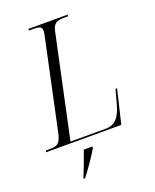

<svg xmlns="http://www.w3.org/2000/svg" viewBox="-185 -809 906 1124"><g transform="rotate(-20 267.5 -246.5)"><path d="M-17 0H452L502 -210H492L470 -128C449 -50 422 -10 356 -10H139L275 -647C285 -695 308 -704 351 -704H376L378 -714H134L132 -704H157C191 -704 213 -701 213 -675C213 -670 212 -659 210 -650L89 -82C75 -16 55 -10 8 -10H-14ZM138 213 137 221H146C179 179 225 113 249 71L250 61H196C179 110 159 164 138 213Z"/></g></svg>

Font: Noto Serif Display SemiCondensed Light
Style: Italic
Weight: 300
Width: 4
Italic angle: -12°
Designer: Monotype Design Team
Foundry: Monotype Imaging Inc.
Version: Version 2.009